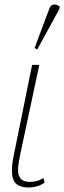

<svg xmlns="http://www.w3.org/2000/svg" viewBox="-20 -825 286 855"><path d="M109 10Q52 10 39 -26.5Q26 -63 42 -137L123 -536H155L70 -137Q62 -101 60.5 -73.5Q59 -46 71 -30.5Q83 -15 114 -15Q128 -15 142.5 -18.5Q157 -22 173 -32L179 -12Q160 1 141.5 5.5Q123 10 109 10ZM146 -605 134 -611 200 -787Q207 -805 220.5 -805Q234 -805 246 -796L244 -784Z"/></svg>

Font: Noto Serif Thin
Style: Italic
Weight: 100
Italic angle: -12°
Designer: Monotype Design Team
Foundry: Monotype Imaging Inc.
Version: Version 2.014; ttfautohint (v1.8.4.7-5d5b)